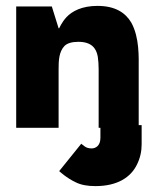

<svg xmlns="http://www.w3.org/2000/svg" viewBox="-20 -434 546 652"><path d="M179 0V-199C179 -228 180 -258 199 -278C208 -287 224 -292 246 -292C291 -292 307 -270 312 -242C314 -228 315 -214 315 -199V0H321V34C321 62 304 70 291 70C280 70 272 67 266 62C259 57 256 54 256 54L181 147C181 147 205 170 237 185C255 194 277 198 304 198C379 198 424 168 445 125C456 103 461 80 461 56V-9H451V-198C451 -240 454 -306 426 -357C406 -391 371 -414 311 -414C258 -414 225 -396 206 -376C190 -359 181 -338 181 -338H179L156 -412H35V0Z"/></svg>

Font: OSH Darker Grotesque Black
Style: Regular
Weight: 900
Designer: Gabriel Lam
Foundry: TypeRant
Version: Version 1.000;Glyphs 3.1.1 (3148)